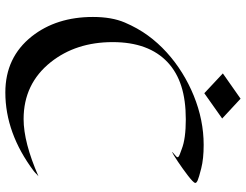

<svg xmlns="http://www.w3.org/2000/svg" viewBox="-121 -779 921 719"><g transform="rotate(90 339.5 -419.5)"><path d="M585 -625Q554.7 -605 548.8 -603Q549.3 -605 556.2 -610.4Q568.8 -620.6 568.8 -623.3Q568.8 -626 566.7 -627.7Q564.5 -629.4 561.8 -630.6Q559.1 -631.8 556.6 -632.8Q554.2 -633.8 538.1 -639.6Q499.5 -654.8 427.2 -654.8Q355 -654.8 302.5 -637.9Q250 -621.1 213.4 -586.9Q137.7 -516.1 137.7 -380.9Q137.7 -243.7 212.9 -148.9Q293.9 -47.4 425.8 -47.4Q513.2 -47.4 640.1 -103Q636.2 -99.6 632.8 -96.7Q627.9 -91.3 620.6 -85.4Q478.5 21 326.2 21Q194.8 21 116.2 -78.1Q43.5 -170.4 43.5 -307.1Q43.5 -377.4 64.2 -426Q85 -474.6 112.8 -512.7Q140.6 -550.8 176 -583Q211.4 -615.2 252.7 -640.9Q293.9 -666.5 338.4 -684.6Q429.7 -721.7 522.5 -721.7Q574.7 -721.7 610.4 -712.6Q646 -703.6 655.5 -699.2Q665 -694.8 665 -690.7Q665 -686.5 657.2 -679.2Q649.4 -671.9 637.7 -662.8Q626 -653.8 611.8 -643.6Q597.7 -633.3 585 -625ZM423.8 -791 329.1 -724.1 254.9 -793.5 349.6 -859.9Z"/></g></svg>

Font: Fondamento
Style: Regular
Weight: 400
Version: Version 1.000